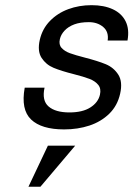

<svg xmlns="http://www.w3.org/2000/svg" viewBox="-20 -480 506 728"><path d="M73.7 -147.5H148.9Q138.2 -98.6 164.3 -76.2Q190.4 -53.7 243.2 -53.7Q293 -53.7 322.5 -72.5Q352.1 -91.3 358.9 -120.6Q364.3 -144 352.3 -158.4Q340.3 -172.9 319.3 -180.9Q298.3 -189 260.3 -198.7Q211.9 -210.9 183.1 -222.9Q154.3 -234.9 137.7 -260.5Q121.1 -286.1 130.9 -329.1Q140.6 -371.1 169.4 -400.6Q198.2 -430.2 239 -445.3Q279.8 -460.4 327.1 -460.4Q374.5 -460.4 408 -444.8Q441.4 -429.2 456.3 -399.2Q471.2 -369.1 463.4 -326.2H388.2Q393.1 -359.4 371.3 -377.7Q349.6 -396 316.9 -396Q284.2 -396 261.5 -387.5Q238.8 -378.9 224.9 -364Q210.9 -349.1 207 -331.5Q202.1 -311 213.6 -298.3Q225.1 -285.6 245.1 -278.3Q265.1 -271 301.3 -261.7Q350.6 -249 380.9 -236.6Q411.1 -224.1 428.5 -197Q445.8 -169.9 435.5 -124.5Q425.3 -79.1 394.3 -48.8Q363.3 -18.6 319.1 -3.9Q274.9 10.7 223.1 10.7Q137.2 10.7 97.9 -26.9Q58.6 -64.5 73.7 -147.5ZM161.6 72.3H265.1L133.3 228H87.9Z"/></svg>

Font: Glacial Indifference
Style: Italic
Weight: 400
Designer: Alfredo Marco Pradil
Foundry: Alfredo Marco Pradil
Version: Version 1.312